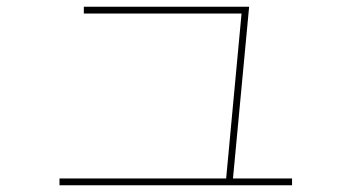

<svg xmlns="http://www.w3.org/2000/svg" viewBox="-20 -564 1040 568"><path d="M648 -25 696 -539 711 -524H228V-544H717L668 -23ZM156 -16V-36H844V-16Z"/></svg>

Font: M PLUS 2 Thin
Style: Regular
Weight: 100
Designer: Coji Morishita
Foundry: UNDERFOREST DESIGN
Version: Version 1.001